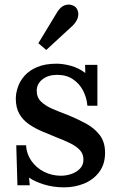

<svg xmlns="http://www.w3.org/2000/svg" viewBox="-20 -790 510 826"><path d="M256 16Q209 16 169 3.5Q129 -9 105 -26L108 7H55L50 -165H92Q94 -128 115 -98Q136 -68 169.5 -51Q203 -34 242 -34Q265 -34 287 -41.5Q309 -49 324 -64.5Q339 -80 339 -103Q339 -128 323.5 -144.5Q308 -161 281.5 -174Q255 -187 221 -200Q191 -212 160.5 -225Q130 -238 104 -256Q78 -274 63 -300.5Q48 -327 48 -366Q48 -389 57 -415.5Q66 -442 86 -464.5Q106 -487 140 -501.5Q174 -516 224 -516Q251 -516 284.5 -507Q318 -498 347 -476L346 -511H399V-335H356Q353 -370 337.5 -400Q322 -430 294 -449Q266 -468 226 -468Q187 -468 162.5 -448.5Q138 -429 138 -400Q138 -371 156.5 -353Q175 -335 205 -322Q235 -309 270 -296Q312 -279 349 -259Q386 -239 409 -209Q432 -179 432 -133Q432 -83 406.5 -49.5Q381 -16 341 0Q301 16 256 16ZM179 -575 145 -604 228 -741Q242 -761 256.5 -766.5Q271 -772 283.5 -769.5Q296 -767 303 -761Q311 -755 315 -742Q319 -729 314.5 -713.5Q310 -698 294 -681Z"/></svg>

Font: Lora Medium
Style: Regular
Weight: 500
Designer: Olga Karpushina, Alexei Vanyashin (Cyrillic)
Foundry: Cyreal
Version: Version 3.004